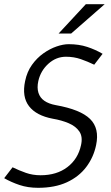

<svg xmlns="http://www.w3.org/2000/svg" viewBox="-24 -887 532 917"><path d="M435 -194Q423 -136 388 -89.5Q353 -43 295.5 -16.5Q238 10 158 10L170 -50Q247 -50 298 -89Q349 -128 363 -194Q372 -234 355 -259Q338 -284 304 -298.5Q270 -313 228 -320Q149 -335 114.5 -380Q80 -425 96 -500Q105 -544 128.5 -577Q152 -610 183 -632Q214 -654 246 -665Q278 -676 304 -676L291 -616Q244 -616 207 -582.5Q170 -549 159 -500Q152 -468 159.5 -444Q167 -420 188 -405.5Q209 -391 242 -385Q360 -364 406 -319Q452 -274 435 -194ZM291 -616 304 -676Q353 -676 392.5 -663Q432 -650 466 -630L426 -578Q395 -593 362 -604.5Q329 -616 291 -616ZM170 -50 158 10Q109 10 69 -3.5Q29 -17 -4 -36L36 -88Q67 -73 99.5 -61.5Q132 -50 170 -50ZM476 -867 316 -727H256L386 -867Z"/></svg>

Font: Epunda Sans Light
Style: Italic
Weight: 300
Italic angle: -12.0243°
Designer: Simon Atzbach
Foundry: typofactur
Version: Version 2.204